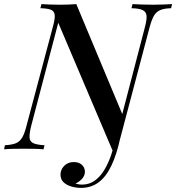

<svg xmlns="http://www.w3.org/2000/svg" viewBox="-55 -728 859 936"><path d="M651 -594Q661 -631 659.5 -650.5Q658 -670 641 -678.5Q624 -687 586 -688L591 -708Q608 -707 636.5 -706Q665 -705 690 -705Q716 -705 741.5 -706Q767 -707 784 -708L779 -688Q745 -687 725.5 -678.5Q706 -670 695 -650.5Q684 -631 674 -594L531 -53L495 9L229 -617L97 -114Q88 -78 89 -58Q90 -38 107.5 -30Q125 -22 162 -20L157 0Q140 -2 112.5 -2.5Q85 -3 59 -3Q34 -3 8 -2.5Q-18 -2 -35 0L-31 -20Q4 -22 23 -30Q42 -38 53.5 -58Q65 -78 74 -114L204 -602Q214 -639 211.5 -656.5Q209 -674 193 -680.5Q177 -687 142 -688L147 -708Q163 -707 186.5 -706Q210 -705 236 -705Q283 -705 317 -708L541 -172ZM531 -54Q514 25 488 79.5Q462 134 425.5 161Q389 188 340 188Q317 188 294 181.5Q271 175 256 161.5Q241 148 240 126Q239 100 257.5 81Q276 62 305 62Q328 62 343 74.5Q358 87 359 108Q359 128 345.5 143Q332 158 313 167Q319 169 327.5 170.5Q336 172 344 172Q380 172 407 152.5Q434 133 453.5 100.5Q473 68 487 27Q501 -14 510 -56Z"/></svg>

Font: Playfair Display Medium
Style: Italic
Weight: 500
Italic angle: -14°
Designer: Claus Eggers Sørensen
Foundry: Claus Eggers Sørensen
Version: Version 1.203